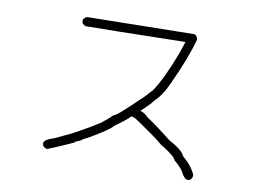

<svg xmlns="http://www.w3.org/2000/svg" viewBox="-71 -660 1143 853"><g transform="rotate(10 500.0 -233.5)"><path d="M736.8 -554.7Q752.4 -554.7 756.3 -533.2Q734.4 -449.2 676.3 -324.2Q650.4 -264.2 615.7 -232.4Q601.1 -211.9 563 -177.7Q584 -172.4 600.1 -154.3Q638.7 -129.4 691.9 -87.9Q712.9 -69.8 729 -62.5Q778.8 -32.7 783.7 -13.7Q826.7 22 844.2 62.5V66.4Q840.8 87.9 822.8 87.9Q807.6 87.9 791.5 54.7Q779.8 36.6 750.5 11.7Q746.1 -3.9 693.8 -37.1Q688.5 -37.1 648.9 -70.3Q563.5 -131.3 543.5 -142.6Q531.2 -146.5 527.8 -146.5Q513.7 -129.4 457.5 -89.8Q457.5 -83.5 406.7 -50.8Q362.8 -22.5 334.5 -9.8Q330.6 -2.9 305.2 5.9Q303.2 11.2 277.8 21.5Q198.7 56.6 186 60.5H180.2Q162.6 54.2 162.6 39.1Q162.6 22 209.5 7.8L283.7 -27.3L350.1 -64.5Q399.9 -95.7 400.9 -95.7Q437.5 -124.5 447.8 -136.7Q461.4 -136.7 557.1 -230.5Q560.1 -230.5 602.1 -277.3Q641.6 -333.5 689.9 -460.9L707.5 -513.7H705.6Q333.5 -505.9 258.3 -505.9Q240.7 -512.2 240.7 -527.3Q240.7 -539.6 258.3 -546.9Z"/></g></svg>

Font: CEF Fonts CJK
Style: Regular
Weight: 400
Designer: PartyBoss (派对大魔王)
Version: Release 2.25